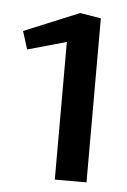

<svg xmlns="http://www.w3.org/2000/svg" viewBox="-41 -901 340 513"><g transform="rotate(5 129.5 -644.5)"><path d="M210 -859.9V-419.9H125V-789.1L21 -759.8L5.9 -808.1L153.8 -869.1Z"/></g></svg>

Font: Sarala
Style: Regular
Weight: 400
Designer: Andres Torresi
Foundry: Huerta Tipografica
Version: Version 1.004;PS 001.003;hotconv 1.0.70;makeotf.lib2.5.58329